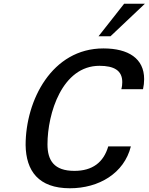

<svg xmlns="http://www.w3.org/2000/svg" viewBox="-20 -994 795 1027"><path d="M755 -974H644L507 -800H571ZM117 -218C119 -80 186 13 354 13C509 13 644 -67 680 -211H559C534 -125 474 -80 378 -80C269 -80 234 -136 234 -222C234 -387 312 -642 512 -642C590 -642 634 -617 634 -555C634 -545 633 -531 629 -517H745C749 -535 751 -553 751 -571C751 -681 667 -735 533 -735C258 -735 117 -458 117 -218Z"/></svg>

Font: Perun Medium Italic
Style: Regular
Weight: 500
Italic angle: -12°
Foundry: Copyright (c) Stefan Peev, Context Ltd, 2016
Version: Version 1.026